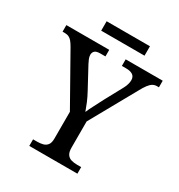

<svg xmlns="http://www.w3.org/2000/svg" viewBox="-201 -982 1038 1113"><g transform="rotate(30 318.5 -425.0)"><path d="M160 0V-44H188Q208 -44 225.5 -48.5Q243 -53 254 -67Q265 -81 265 -110V-289L80 -617Q69 -636 59.5 -647.5Q50 -659 38.5 -664.5Q27 -670 9 -670H-4V-714H283V-670H249Q222 -670 212 -660Q202 -650 202 -635Q202 -622 208 -607.5Q214 -593 220 -582L294 -445Q311 -414 323 -385Q335 -356 343 -333Q352 -355 368.5 -386Q385 -417 401 -449L464 -565Q474 -583 478 -598.5Q482 -614 482 -625Q482 -648 466.5 -659Q451 -670 421 -670H393V-714H641V-670H627Q613 -670 600.5 -663Q588 -656 575 -639Q562 -622 546 -592L377 -289V-114Q377 -84 387.5 -69Q398 -54 415.5 -49Q433 -44 454 -44H482V0ZM187 -787V-850H477V-787Z"/></g></svg>

Font: ET Text
Style: Regular
Weight: 470
Designer: Monotype Design Team
Foundry: Monotype Imaging Inc.
Version: Version 2.009